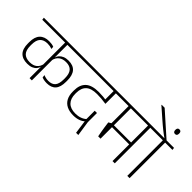

<svg xmlns="http://www.w3.org/2000/svg" viewBox="-62 -1549 2282 2282"><g transform="rotate(45 1079.0 -408.5)"><path d="M-13 -597.5H791.5L787.5 -628H-17ZM65.5 -278.5Q65.5 -188 107 -144.5Q148.5 -101 229 -101Q272 -101 301.5 -113.5Q331 -126 348.5 -147.5Q366 -169 372 -195H376L373.5 -240Q363 -189.5 329 -162Q295 -134.5 236.5 -134.5Q171 -134.5 138 -169Q105 -203.5 105 -280V-298.5Q105 -373.5 137.5 -408Q170 -442.5 231.5 -442.5Q253 -442.5 271.5 -439.2Q290 -436 309.5 -429L306 -462.5Q289 -469.5 269 -472.5Q249 -475.5 225.5 -475.5Q148 -475.5 106.8 -432.2Q65.5 -389 65.5 -300ZM708.5 -298Q708.5 -386.5 669.5 -431Q630.5 -475.5 551.5 -475.5Q510.5 -475.5 481 -463Q451.5 -450.5 433 -429.2Q414.5 -408 408 -382H404.5L407.5 -339Q418.5 -388.5 453.2 -415.2Q488 -442 544 -442Q607.5 -442 638.2 -406.8Q669 -371.5 669 -296.5V-278Q669 -201.5 640 -167.8Q611 -134 552.5 -134Q530 -134 509.8 -138.2Q489.5 -142.5 471 -151L474.5 -116Q491 -108.5 512.2 -104.8Q533.5 -101 557.5 -101Q632.5 -101 670.5 -143.5Q708.5 -186 708.5 -276.5ZM409 -607.5H371V0H409Z M1124.5 -597.5H1325L1321 -628H1120.5ZM1223 -608H1186.5V-484L1223 -484.5ZM769.5 -597.5H1342L1337.5 -628H766ZM1186 -435.5 1224 -421.5V-609H1186ZM1230.5 -273.5H1192.5V-119L1195.5 -114.5L1221 68.5H1258.5L1230.5 -119ZM1052 -86.5Q971 -86.5 928.8 -129.2Q886.5 -172 886.5 -252V-267.5Q886.5 -349.5 931 -391.5Q975.5 -433.5 1072 -433.5Q1109 -433.5 1146.5 -430.5Q1184 -427.5 1224 -421V-452.5Q1184.5 -459 1146.5 -462.2Q1108.5 -465.5 1069 -465.5Q954.5 -465.5 900.8 -415.5Q847 -365.5 847 -268.5V-251Q847 -186.5 870.8 -142.2Q894.5 -98 940 -75.5Q985.5 -53 1050 -53Q1100.5 -53 1139 -67Q1177.5 -81 1201.5 -105L1196 -137Q1170 -112.5 1133.5 -99.5Q1097 -86.5 1052 -86.5Z M1803 -607.5H1765V0H1803ZM1702 -597.5H1926.5L1922.5 -628H1698ZM1862 -597.5 1858 -628H1306L1310 -597.5ZM1782 -312.5H1453V-280.5H1782ZM1476 -609H1438V-272H1476ZM1436.5 -87.5H1476V-309.5H1438L1404.5 -289.5Q1409.5 -250 1414 -218.5Q1418.5 -187 1424 -156Q1429.5 -125 1436.5 -87.5Z M2052 0V-607.5H2013.5V0ZM2175 -597.5 2171 -628H1890.5L1894.5 -597.5ZM1705 -886.5V-881.5L1841 -762.5Q1863 -743 1884 -725.5Q1905 -708 1925.2 -691.5Q1945.5 -675 1966.5 -659.2Q1987.5 -643.5 2010.5 -627.5V-620.5H2048V-626Q2031 -641 2001.8 -667Q1972.5 -693 1937.5 -724Q1902.5 -755 1867.2 -786.5Q1832 -818 1802.2 -844.5Q1772.5 -871 1755 -886.5ZM2062.5 -752.5Q2079.5 -752.5 2086.8 -762.5Q2094 -772.5 2094 -789V-792.5Q2094 -809 2086.8 -819Q2079.5 -829 2062.5 -829Q2046 -829 2038.5 -819Q2031 -809 2031 -792.5V-789Q2031 -772.5 2038.5 -762.5Q2046 -752.5 2062.5 -752.5Z"/></g></svg>

Font: Anek Devanagari Medium ExtraLight
Style: Regular
Weight: 250
Version: Version 1.003